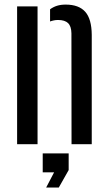

<svg xmlns="http://www.w3.org/2000/svg" viewBox="-20 -628 471 836"><path d="M54.5 0V-600H143.5V0ZM291.5 0 291 -483Q290.5 -513.5 276.5 -527.2Q262.5 -541 232.5 -541Q223 -541 214.5 -539.2Q206 -537.5 198 -534.5V-587.5Q211.5 -597.5 228 -602.8Q244.5 -608 266 -608Q323 -608 351 -576.8Q379 -545.5 379.5 -476V0ZM181 188.5 215.5 122.5H166V40H279V112.5L236 188.5Z"/></svg>

Font: Big Shoulders Stencil Text Thin Medium
Style: Regular
Weight: 500
Version: Version 2.001